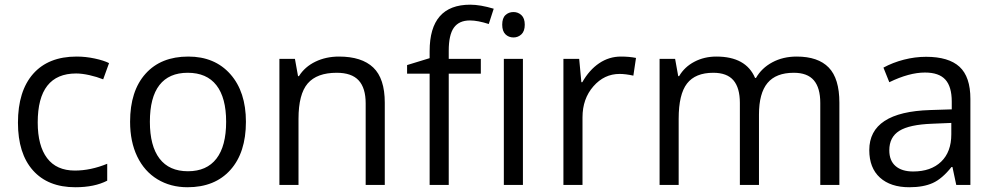

<svg xmlns="http://www.w3.org/2000/svg" viewBox="-20 -785 4220 815"><path d="M299.8 9.8Q183.6 9.8 119.9 -61.8Q56.2 -133.3 56.2 -264.2Q56.2 -398.4 120.8 -471.7Q185.5 -544.9 305.2 -544.9Q343.8 -544.9 382.3 -536.6Q420.9 -528.3 442.9 -517.1L418 -448.2Q391.1 -459 359.4 -466.1Q327.6 -473.1 303.2 -473.1Q140.1 -473.1 140.1 -265.1Q140.1 -166.5 179.9 -113.8Q219.7 -61 297.9 -61Q364.7 -61 435.1 -89.8V-18.1Q381.3 9.8 299.8 9.8Z M1023.9 -268.1Q1023.9 -137.2 958 -63.7Q892.1 9.8 775.9 9.8Q704.1 9.8 648.4 -23.9Q592.8 -57.6 562.5 -120.6Q532.2 -183.6 532.2 -268.1Q532.2 -398.9 597.7 -471.9Q663.1 -544.9 779.3 -544.9Q891.6 -544.9 957.8 -470.2Q1023.9 -395.5 1023.9 -268.1ZM616.2 -268.1Q616.2 -165.5 657.2 -111.8Q698.2 -58.1 777.8 -58.1Q857.4 -58.1 898.7 -111.6Q939.9 -165 939.9 -268.1Q939.9 -370.1 898.7 -423.1Q857.4 -476.1 776.9 -476.1Q697.3 -476.1 656.7 -423.8Q616.2 -371.6 616.2 -268.1Z M1532.2 0V-346.2Q1532.2 -411.6 1502.4 -443.8Q1472.7 -476.1 1409.2 -476.1Q1325.2 -476.1 1286.1 -430.7Q1247.1 -385.3 1247.1 -280.8V0H1166V-535.2H1231.9L1245.1 -461.9H1249Q1273.9 -501.5 1318.8 -523.2Q1363.8 -544.9 1418.9 -544.9Q1515.6 -544.9 1564.5 -498.3Q1613.3 -451.7 1613.3 -349.1V0Z M2021 -472.2H1884.8V0H1803.7V-472.2H1708V-508.8L1803.7 -538.1V-567.9Q1803.7 -765.1 1976.1 -765.1Q2018.6 -765.1 2075.7 -748L2054.7 -683.1Q2007.8 -698.2 1974.6 -698.2Q1928.7 -698.2 1906.7 -667.7Q1884.8 -637.2 1884.8 -569.8V-535.2H2021ZM2199.7 0H2118.7V-535.2H2199.7ZM2111.8 -680.2Q2111.8 -708 2125.5 -720.9Q2139.2 -733.9 2159.7 -733.9Q2179.2 -733.9 2193.4 -720.7Q2207.5 -707.5 2207.5 -680.2Q2207.5 -652.8 2193.4 -639.4Q2179.2 -626 2159.7 -626Q2139.2 -626 2125.5 -639.4Q2111.8 -652.8 2111.8 -680.2Z M2615.7 -544.9Q2651.4 -544.9 2679.7 -539.1L2668.5 -463.9Q2635.3 -471.2 2609.9 -471.2Q2544.9 -471.2 2498.8 -418.5Q2452.6 -365.7 2452.6 -287.1V0H2371.6V-535.2H2438.5L2447.8 -436H2451.7Q2481.4 -488.3 2523.4 -516.6Q2565.4 -544.9 2615.7 -544.9Z M3461.9 0V-348.1Q3461.9 -412.1 3434.6 -444.1Q3407.2 -476.1 3349.6 -476.1Q3273.9 -476.1 3237.8 -432.6Q3201.7 -389.2 3201.7 -298.8V0H3120.6V-348.1Q3120.6 -412.1 3093.3 -444.1Q3065.9 -476.1 3007.8 -476.1Q2931.6 -476.1 2896.2 -430.4Q2860.8 -384.8 2860.8 -280.8V0H2779.8V-535.2H2845.7L2858.9 -461.9H2862.8Q2885.7 -501 2927.5 -522.9Q2969.2 -544.9 3021 -544.9Q3146.5 -544.9 3185.1 -454.1H3189Q3212.9 -496.1 3258.3 -520.5Q3303.7 -544.9 3361.8 -544.9Q3452.6 -544.9 3497.8 -498.3Q3543 -451.7 3543 -349.1V0Z M4039.1 0 4022.9 -76.2H4019Q3979 -25.9 3939.2 -8.1Q3899.4 9.8 3839.8 9.8Q3760.3 9.8 3715.1 -31.2Q3669.9 -72.3 3669.9 -147.9Q3669.9 -310.1 3929.2 -317.9L4020 -320.8V-354Q4020 -417 3992.9 -447Q3965.8 -477.1 3906.2 -477.1Q3839.4 -477.1 3754.9 -436L3730 -498Q3769.5 -519.5 3816.7 -531.7Q3863.8 -543.9 3911.1 -543.9Q4006.8 -543.9 4053 -501.5Q4099.1 -459 4099.1 -365.2V0ZM3856 -57.1Q3931.6 -57.1 3974.9 -98.6Q4018.1 -140.1 4018.1 -214.8V-263.2L3937 -259.8Q3840.3 -256.3 3797.6 -229.7Q3754.9 -203.1 3754.9 -147Q3754.9 -103 3781.5 -80.1Q3808.1 -57.1 3856 -57.1Z"/></svg>

Font: f0_4961  
Style: Regular
Weight: 400
Foundry: Ascender Corporation
Version: Version 1.10